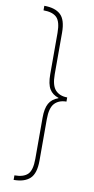

<svg xmlns="http://www.w3.org/2000/svg" viewBox="-107 -875 530 1084"><g transform="rotate(10 157.5 -333.0)"><path d="M272 -321Q229 -321 204.5 -295Q180 -269 180 -204V34Q180 107 148.5 136.5Q117 166 55 166V140Q107 140 131 116.5Q155 93 155 28V-208Q155 -261 171 -290Q187 -319 224 -332V-334Q189 -345 172 -373Q155 -401 155 -457V-694Q155 -759 131 -782.5Q107 -806 55 -806V-832Q117 -832 148.5 -803Q180 -774 180 -700V-461Q180 -397 204.5 -371Q229 -345 272 -345Z"/></g></svg>

Font: Noto Sans Gurmukhi ExtraCondensed Thin
Style: Regular
Weight: 100
Width: 2
Designer: Jelle Bosma - Monotype Design Team
Foundry: Monotype Imaging Inc.
Version: Version 2.004; ttfautohint (v1.8.4.7-5d5b)